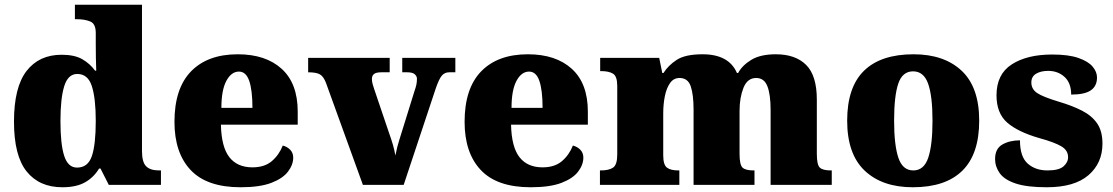

<svg xmlns="http://www.w3.org/2000/svg" viewBox="-20 -780 4695 810"><path d="M243 10Q146 10 92.5 -56.5Q39 -123 39 -267Q39 -412 92 -480.5Q145 -549 240 -549Q295 -549 327.5 -530Q360 -511 381 -482H386Q385 -505 384.5 -536Q384 -567 384 -596V-641Q384 -680 360.5 -689.5Q337 -699 304 -699H296V-760H579V-143Q579 -96 596.5 -78.5Q614 -61 651 -61H659V0H439L404 -69H398Q376 -32 339 -11Q302 10 243 10ZM305 -73Q351 -73 367.5 -121.5Q384 -170 384 -270Q384 -365 367.5 -416.5Q351 -468 306 -468Q267 -468 251 -416.5Q235 -365 235 -269Q235 -171 251 -122Q267 -73 305 -73Z M995 10Q853 10 784.5 -62.5Q716 -135 716 -266Q716 -407 786 -479Q856 -551 983 -551Q1101 -551 1168.5 -489.5Q1236 -428 1236 -309V-254H912Q914 -160 947.5 -117Q981 -74 1045 -74Q1096 -74 1126.5 -100Q1157 -126 1173 -166Q1192 -161 1204.5 -148Q1217 -135 1217 -115Q1217 -85 1195 -56Q1173 -27 1124.5 -8.5Q1076 10 995 10ZM1045 -325Q1045 -399 1031.5 -438.5Q1018 -478 988 -478Q956 -478 935 -439Q914 -400 914 -325Z M1355 -431Q1345 -457 1330 -466Q1315 -475 1280 -475V-536H1624V-475H1589Q1567 -475 1558 -468Q1549 -461 1549 -447Q1549 -436 1552 -425.5Q1555 -415 1558 -406L1622 -217Q1632 -189 1638 -168Q1644 -147 1648 -124Q1656 -164 1665 -191L1729 -397Q1734 -411 1736.5 -422.5Q1739 -434 1739 -448Q1739 -458 1730 -466.5Q1721 -475 1698 -475H1677V-536H1901V-475H1875Q1856 -475 1844 -461Q1832 -447 1818 -406L1683 0H1511Z M2219 10Q2077 10 2008.5 -62.5Q1940 -135 1940 -266Q1940 -407 2010 -479Q2080 -551 2207 -551Q2325 -551 2392.5 -489.5Q2460 -428 2460 -309V-254H2136Q2138 -160 2171.5 -117Q2205 -74 2269 -74Q2320 -74 2350.5 -100Q2381 -126 2397 -166Q2416 -161 2428.5 -148Q2441 -135 2441 -115Q2441 -85 2419 -56Q2397 -27 2348.5 -8.5Q2300 10 2219 10ZM2269 -325Q2269 -399 2255.5 -438.5Q2242 -478 2212 -478Q2180 -478 2159 -439Q2138 -400 2138 -325Z M2511 0V-61H2515Q2549 -61 2566.5 -73Q2584 -85 2584 -128V-417Q2584 -458 2566.5 -469Q2549 -480 2516 -480H2512V-536H2761L2774 -472H2779Q2799 -504 2835 -527.5Q2871 -551 2944 -551Q3055 -551 3089 -472H3094Q3111 -504 3149.5 -527.5Q3188 -551 3253 -551Q3336 -551 3381 -506Q3426 -461 3426 -360V-131Q3426 -85 3438.5 -73Q3451 -61 3485 -61H3489V0H3231V-317Q3231 -381 3217.5 -416Q3204 -451 3170 -451Q3133 -451 3116.5 -409.5Q3100 -368 3100 -312V-131Q3100 -85 3112.5 -73Q3125 -61 3159 -61H3163V0H2906V-317Q2906 -381 2894 -416Q2882 -451 2847 -451Q2822 -451 2807 -430Q2792 -409 2785 -375Q2778 -341 2778 -301V-125Q2778 -85 2793.5 -73Q2809 -61 2842 -61H2846V0Z M3831 10Q3702 10 3628 -60Q3554 -130 3554 -271Q3554 -412 3625 -481.5Q3696 -551 3834 -551Q3963 -551 4037 -481.5Q4111 -412 4111 -271Q4111 -130 4040 -60Q3969 10 3831 10ZM3833 -61Q3878 -61 3896 -114.5Q3914 -168 3914 -271Q3914 -375 3895.5 -427Q3877 -479 3832 -479Q3787 -479 3769.5 -427Q3752 -375 3752 -271Q3752 -168 3770 -114.5Q3788 -61 3833 -61Z M4396 10Q4312 10 4264.5 -6Q4217 -22 4197.5 -49.5Q4178 -77 4178 -109Q4178 -153 4209 -170.5Q4240 -188 4283 -188Q4283 -119 4315.5 -90Q4348 -61 4399 -61Q4447 -61 4466.5 -78Q4486 -95 4486 -117Q4486 -146 4457 -163Q4428 -180 4366 -197Q4275 -223 4229.5 -262.5Q4184 -302 4184 -378Q4184 -467 4248.5 -508.5Q4313 -550 4419 -550Q4488 -550 4529.5 -535.5Q4571 -521 4589.5 -499Q4608 -477 4608 -453Q4608 -417 4582 -399Q4556 -381 4499 -381Q4499 -430 4471 -455.5Q4443 -481 4402 -481Q4371 -481 4351 -469Q4331 -457 4331 -432Q4331 -404 4355.5 -387.5Q4380 -371 4450 -350Q4504 -334 4545 -313Q4586 -292 4608.5 -259.5Q4631 -227 4631 -174Q4631 -92 4572 -41Q4513 10 4396 10Z"/></svg>

Font: Noto Serif Tamil Black
Style: Regular
Weight: 900
Designer: Indian Type Foundry, Tom Grace, and the Monotype Design Team
Foundry: Monotype Imaging Inc.
Version: Version 2.004; ttfautohint (v1.8.4.7-5d5b)